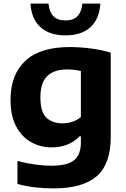

<svg xmlns="http://www.w3.org/2000/svg" viewBox="-20 -817 700 1067"><path d="M277.5 230Q229.5 230 178.2 224.5Q127 219 77 205.5V77.5Q128.5 91 177 97.5Q225.5 104 265 104Q353.5 104 391.5 73.5Q429.5 43 429.5 -25.5V-59.5H422Q394.5 -30 355.2 -14Q316 2 266.5 2Q205 2 153.2 -26.8Q101.5 -55.5 70 -114Q38.5 -172.5 38.5 -262Q38.5 -402.5 120.8 -479Q203 -555.5 367.5 -555.5Q424.5 -555.5 485.8 -547.5Q547 -539.5 595.5 -524.5V-56.5Q595.5 94 517.8 162Q440 230 277.5 230ZM327 -131.5Q354.5 -131.5 381.5 -140Q408.5 -148.5 429.5 -167V-422Q414.5 -426 394.8 -428.5Q375 -431 352.5 -431Q280 -431 242.2 -393.8Q204.5 -356.5 204.5 -276Q204.5 -194 238.2 -162.8Q272 -131.5 327 -131.5ZM344 -620.5Q253.5 -620.5 203.8 -667Q154 -713.5 149.5 -797H249.5Q253.5 -752 276 -727.8Q298.5 -703.5 344 -703.5Q389 -703.5 411.2 -727.8Q433.5 -752 437.5 -797H537.5Q533 -713 483.5 -666.8Q434 -620.5 344 -620.5Z"/></svg>

Font: Encode Sans SemiExpanded SemiExpanded
Style: Bold
Weight: 700
Width: 6
Designer: Multiple Designers
Foundry: Impallari Type
Version: Version 3.000; ttfautohint (v1.8.3) -l 8 -r 50 -G 200 -x 14 